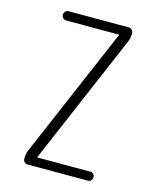

<svg xmlns="http://www.w3.org/2000/svg" viewBox="-110 -807 721 884"><g transform="rotate(15 250.0 -365.0)"><path d="M92.8 -63.5 358.4 -683.6V-684.6L359.4 -685.5Q359.4 -686.5 358.4 -686.5H106.4Q97.7 -686.5 91.3 -692.9Q85 -699.2 85 -708Q85 -716.8 90.8 -723.6Q96.7 -730.5 106.4 -730.5H393.6Q402.3 -730.5 408.7 -723.6Q415 -716.8 415 -708Q415 -683.6 407.2 -667L141.6 -45.9V-44.9L140.6 -43.9Q140.6 -43 141.6 -43H393.6Q402.3 -43 408.7 -37.1Q415 -31.2 415 -22Q415 -12.7 409.2 -6.3Q403.3 0 393.6 0H106.4Q97.7 0 91.3 -6.3Q85 -12.7 85 -22.5Q85 -46.9 92.8 -63.5Z"/></g></svg>

Font: Rounded-L Mgen+ 1mn light
Style: Regular
Weight: 200
Designer: [Source Han Sans]
Ryoko NISHIZUKA  (kana & ideographs); Paul D. Hunt (Latin, Greek & Cyrillic); Wenlong ZHANG  (bopomofo
Version: Version 1.059.20150602